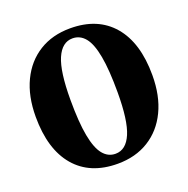

<svg xmlns="http://www.w3.org/2000/svg" viewBox="-130 -842 965 984"><g transform="rotate(-20 352.0 -350.0)"><path d="M355 -718Q505 -718 587.2 -621.8Q669.5 -525.5 669.5 -348.5Q669.5 -236 630 -153.8Q590.5 -71.5 518.2 -26.8Q446 18 348.5 18Q198.5 18 116.5 -78.2Q34.5 -174.5 34.5 -351.5Q34.5 -464 74 -546.2Q113.5 -628.5 185.5 -673.2Q257.5 -718 355 -718ZM472 -327Q472 -449.5 458.2 -524Q444.5 -598.5 417 -632Q389.5 -665.5 348.5 -665.5Q291.5 -665.5 261.5 -596.2Q231.5 -527 231.5 -373Q231.5 -250 245.5 -175.8Q259.5 -101.5 287 -67.8Q314.5 -34 355 -34Q412.5 -34 442.2 -103.5Q472 -173 472 -327Z"/></g></svg>

Font: Fraunces 9pt S000
Style: Bold
Weight: 700
Version: Version 1.000; ttfautohint (v1.8.3)